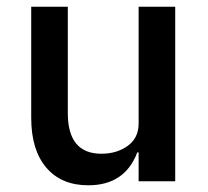

<svg xmlns="http://www.w3.org/2000/svg" viewBox="-20 -540 620 572"><path d="M389 -86Q352 12 243 12Q163 12 118 -40.5Q73 -93 73 -189V-520H182V-203Q182 -82 282 -82Q328 -82 360.5 -105.5Q393 -129 393 -172V-520H502V0H393V-86Z"/></svg>

Font: IBM Plex Sans KR Medm
Style: Regular
Weight: 500
Designer: Mike Abbink; Paul van der Laan; Pieter van Rosmalen; Wujin Sim; Chorong Kim; Dohee Lee;
Foundry: Sandoll Inc.
Version: Version 1.003